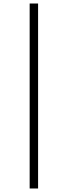

<svg xmlns="http://www.w3.org/2000/svg" viewBox="-20 -816 384 1094"><path d="M197 258V-796H149V258Z"/></svg>

Font: Perun ExtraLight
Style: Regular
Weight: 200
Foundry: Copyright (c) Stefan Peev, Context Ltd, 2016
Version: Version 1.089